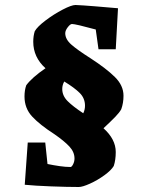

<svg xmlns="http://www.w3.org/2000/svg" viewBox="-20 -644 578 768"><path d="M79 95 91 -74H161L170 12Q194 17 218.5 20.5Q243 24 262 24Q267 24 272.5 13Q278 2 278 -10Q278 -36 257.5 -58Q237 -80 198 -107Q139 -145 108.5 -178Q78 -211 78 -258Q78 -283 85 -303Q108 -334 162 -371Q113 -415 113 -477Q113 -500 119 -519Q129 -537 162 -562Q195 -587 230.5 -605.5Q266 -624 282 -624Q308 -623 357.5 -619Q407 -615 452 -611L443 -447H374L363 -526Q282 -548 268 -548Q261 -548 251 -535Q241 -522 241 -511Q241 -487 265.5 -465.5Q290 -444 342 -411Q405 -370 439.5 -336Q474 -302 474 -261Q474 -232 465 -207Q458 -194 441 -176.5Q424 -159 394 -131Q443 -87 443 -36Q443 -4 435 20Q425 37 397.5 57Q370 77 340 90.5Q310 104 295 104Q250 104 184 101.5Q118 99 79 95ZM320 -221Q320 -251 299 -272Q278 -293 237 -318Q229 -304 229 -288Q229 -261 250.5 -239.5Q272 -218 313 -191Q320 -205 320 -221Z"/></svg>

Font: Grenze ExtraBold
Style: Regular
Weight: 800
Designer: Renata Polastri
Foundry: Omnibus-Type
Version: Version 1.002; ttfautohint (v1.8)